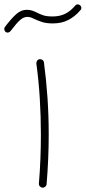

<svg xmlns="http://www.w3.org/2000/svg" viewBox="-49 -851 397 888"><path d="M-23.9 -704.1Q-27.8 -708 -29.1 -714.4Q-30.3 -720.7 -26.4 -726.1Q3.9 -766.1 26.4 -785.9Q48.8 -805.7 74.7 -805.7Q88.9 -805.7 100.1 -801.8Q111.3 -797.9 122.1 -792.5Q135.3 -785.6 150.9 -780.3Q166.5 -774.9 194.3 -774.9Q228 -774.9 253.2 -787.6Q278.3 -800.3 299.3 -825.7Q303.2 -830.6 309.6 -830.8Q315.9 -831.1 320.8 -827.1Q326.2 -823.2 327.1 -816.4Q328.1 -809.6 323.2 -804.2Q297.9 -774.4 266.8 -758.5Q235.8 -742.7 195.8 -742.7Q165 -742.7 146 -749Q127 -755.4 112.3 -762.2Q102.5 -767.1 94.7 -770Q86.9 -772.9 77.1 -772.9Q61 -772.9 44.7 -759Q28.3 -745.1 0 -707.5Q-3.9 -702.1 -11 -700.7Q-18.1 -699.2 -23.9 -704.1ZM119.1 -557.1Q118.7 -564.5 123 -570.6Q127.4 -576.7 134.3 -577.1Q141.6 -578.1 147.7 -573.5Q153.8 -568.8 154.3 -562Q165 -481.9 170.7 -398.4Q176.3 -314.9 176.3 -229Q176.3 -172.4 173.8 -115Q171.4 -57.6 166.5 1Q166 7.8 160.2 12.7Q154.3 17.6 147 17.1Q140.1 16.1 135.3 10.7Q130.4 5.4 130.9 -2Q135.7 -59.1 137.9 -115.7Q140.1 -172.4 140.1 -228.5Q140.1 -313.5 135 -396.2Q129.9 -479 119.1 -557.1Z"/></svg>

Font: Mikhak-DS2-FD ExtraLight
Style: Regular
Weight: 200
Designer: Amin Abedi
Version: Version 3.2